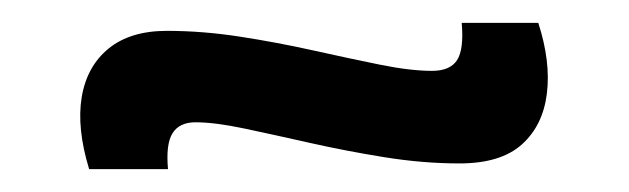

<svg xmlns="http://www.w3.org/2000/svg" viewBox="-20 -389 550 168"><path d="M382 -246Q350 -246 316 -251.5Q282 -257 251 -264Q220 -271 194 -276.5Q168 -282 151 -282Q137 -282 131 -272.5Q125 -263 127 -241H58Q47 -277 51.5 -304Q56 -331 75 -346.5Q94 -362 126 -362Q157 -362 189.5 -357Q222 -352 253.5 -345Q285 -338 312 -332.5Q339 -327 358 -327Q374 -327 380 -336.5Q386 -346 384 -369H451Q462 -335 458.5 -307Q455 -279 436.5 -262.5Q418 -246 382 -246Z"/></svg>

Font: Bricolage Grotesque 96pt ExtraBold
Style: Regular
Weight: 400
Version: Version 1.001;gftools[0.9.33.dev8+g029e19f]